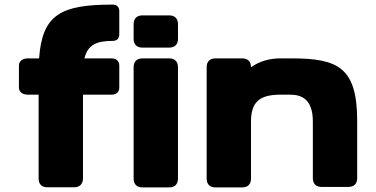

<svg xmlns="http://www.w3.org/2000/svg" viewBox="-20 -817 1640 837"><path d="M187.5 -0.5H302.7C327.6 -0.5 341.8 -15.1 341.8 -40V-404.3H465.8C486.3 -404.3 500 -415 500 -435.5V-531.2C500 -551.8 486.3 -562.5 465.8 -562.5H348.1C362.3 -621.6 400.9 -638.7 470.7 -638.7C489.7 -638.7 500 -648.9 500 -668V-767.6C500 -786.6 489.7 -796.9 470.7 -796.9C246.1 -796.9 164.1 -754.4 150.4 -562.5H101.6C76.2 -562.5 62.5 -548.8 62.5 -531.2V-435.5C62.5 -418 76.2 -404.3 101.6 -404.3H148.4V-39.1C148.4 -13.7 162.1 -0.5 187.5 -0.5Z M562.5 -523.4V-39.1C562.5 -13.7 576.2 0 601.6 0H716.8C742.2 0 755.9 -13.7 755.9 -39.1V-523.4C755.9 -548.8 742.2 -562.5 716.8 -562.5H601.6C576.2 -562.5 562.5 -548.8 562.5 -523.4ZM562.5 -710.9V-648.4C562.5 -623 576.2 -609.4 601.6 -609.4H716.8C742.2 -609.4 755.9 -623 755.9 -648.4V-710.9C755.9 -736.3 742.2 -750 716.8 -750H601.6C576.2 -750 562.5 -736.3 562.5 -710.9Z M880.9 -523.4V-39.1C880.9 -13.7 894.5 0 919.9 0H1035.2C1060.5 0 1074.2 -13.7 1074.2 -39.1V-287.6C1074.2 -372.6 1112.3 -404.3 1202.1 -404.3H1245.1C1295.9 -404.3 1343.8 -383.3 1343.8 -287.6V-41C1343.8 -15.6 1357.4 -2 1382.8 -2H1498C1523.4 -2 1537.1 -15.6 1537.1 -41V-289.1C1537.1 -521.5 1455.1 -562.5 1252 -562.5H1202.1C1157.7 -562.5 1112.8 -551.3 1074.2 -523.9C1074.2 -548.8 1060.5 -562.5 1035.2 -562.5H919.9C894.5 -562.5 880.9 -548.8 880.9 -523.4Z"/></svg>

Font: Gyrotrope Black
Style: Regular
Weight: 900
Designer: David Moles
Version: Version 1.003;Glyphs 3.3.1 (3343)